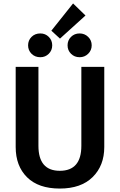

<svg xmlns="http://www.w3.org/2000/svg" viewBox="-20 -1079 696 1114"><path d="M404 -1059 476 -989 328 -855 278 -901ZM214 -885Q243 -885 263 -865Q283 -845 283 -816Q283 -787 263 -767Q243 -747 214 -747Q183 -747 163 -767Q143 -787 143 -816Q143 -845 163 -865Q183 -885 214 -885ZM442 -885Q471 -885 491.5 -865Q512 -845 512 -816Q512 -787 491.5 -767Q471 -747 442 -747Q412 -747 392 -767Q372 -787 372 -816Q372 -845 392 -865Q412 -885 442 -885ZM585 -691V-226Q585 -118 517.5 -51.5Q450 15 327 15Q203 15 137 -50.5Q71 -116 71 -226V-691H203V-233Q203 -88 327 -88Q452 -88 452 -233V-691Z"/></svg>

Font: FiraGO Medium
Style: Regular
Weight: 500
Designer: bBox Type
Foundry: bBox Type GmbH
Version: Version 1.001;PS 001.001;hotconv 1.0.88;makeotf.lib2.5.64775